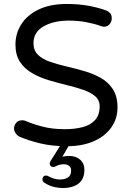

<svg xmlns="http://www.w3.org/2000/svg" viewBox="-20 -728 656 969"><path d="M317 10Q242 10 182.5 -4.5Q123 -19 79 -38Q68 -43 59.5 -54.5Q51 -66 51 -79Q51 -96 62 -108.5Q73 -121 92 -121Q102 -121 111 -117Q145 -102 194.5 -89Q244 -76 308 -76Q358 -76 397.5 -86.5Q437 -97 460 -122.5Q483 -148 483 -191Q483 -223 460 -242.5Q437 -262 399 -275Q361 -288 315.5 -299Q270 -310 225 -323.5Q180 -337 142 -359Q104 -381 81 -415.5Q58 -450 58 -503Q58 -559 87.5 -605.5Q117 -652 175 -680Q233 -708 317 -708Q376 -708 426 -699Q476 -690 516 -675Q527 -671 535.5 -662Q544 -653 544 -635Q544 -620 533.5 -606.5Q523 -593 504 -593Q500 -593 496 -594.5Q492 -596 488 -597Q454 -609 413.5 -616.5Q373 -624 327 -624Q251 -624 200 -595Q149 -566 149 -510Q149 -473 172 -451Q195 -429 233 -416Q271 -403 316 -392.5Q361 -382 406 -369Q451 -356 489 -334.5Q527 -313 550 -277.5Q573 -242 573 -185Q573 -129 541.5 -84.5Q510 -40 452.5 -15Q395 10 317 10ZM295 221Q279 221 255 216Q231 211 205 195Q201 193 197.5 188Q194 183 194 178Q194 170 198.5 164Q203 158 213 158Q216 158 219 159Q222 160 223 161Q240 170 254.5 174Q269 178 282 178Q306 178 322.5 168Q339 158 339 132Q339 117 328.5 109Q318 101 303 101Q293 101 283 103Q273 105 259 112Q258 113 255 114Q252 115 249 115Q242 115 236.5 110.5Q231 106 231 99Q231 94 232.5 90.5Q234 87 235 85L299 -17H341L295 63Q311 59 329 59Q363 59 384.5 78Q406 97 406 129Q406 175 377 198Q348 221 295 221Z"/></svg>

Font: Varela Round
Style: Regular
Weight: 400
Designer: Joe Prince, Avraham Cornfeld
Foundry: Joe Prince, Avraham Cornfeld
Version: Version 3.010; ttfautohint (v1.8.4.7-5d5b)